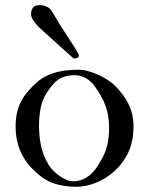

<svg xmlns="http://www.w3.org/2000/svg" viewBox="-20 -713 569 733"><path d="M39.6 -230Q39.6 -258.8 44.9 -282.5Q50.3 -306.2 61 -326.7Q71.8 -347.2 87.6 -365.5Q103.5 -383.8 124 -401.4Q140.1 -415 158.7 -423.8Q177.2 -432.6 197 -437.7Q216.8 -442.9 237.8 -444.8Q258.8 -446.8 279.3 -446.8Q296.9 -446.8 316.7 -441.4Q336.4 -436 355 -427.5Q373.5 -418.9 389.2 -408.9Q404.8 -398.9 415 -389.6Q450.7 -356 470.2 -316.7Q489.7 -277.3 489.7 -230.5Q489.7 -205.1 486.1 -183.8Q482.4 -162.6 475.3 -144Q468.3 -125.5 457.8 -108.9Q447.3 -92.3 433.6 -76.2Q420.9 -62 403.6 -48.3Q386.2 -34.7 365.2 -23.9Q344.2 -13.2 320.1 -6.6Q295.9 0 270 0Q225.6 0 188.2 -12Q150.9 -23.9 118.7 -54.2Q39.6 -123 39.6 -230ZM265.6 -425.8Q243.7 -425.8 228.3 -421.1Q212.9 -416.5 200.9 -408Q189 -399.4 179.2 -387.2Q169.4 -375 159.2 -359.9Q140.6 -331.1 134.8 -298.6Q128.9 -266.1 128.9 -232.9Q128.9 -194.8 136.5 -157Q144 -119.1 166 -83.5Q171.9 -73.2 182.6 -62.3Q193.4 -51.3 206.1 -42.2Q218.8 -33.2 232.2 -27.1Q245.6 -21 257.3 -21Q280.3 -21 297.6 -28.8Q314.9 -36.6 328.6 -49.6Q342.3 -62.5 352.8 -79.3Q363.3 -96.2 373 -114.3Q385.3 -138.2 390.9 -165.8Q396.5 -193.4 396.5 -225.6Q396.5 -248.5 393.3 -268.6Q390.1 -288.6 383.5 -307.1Q377 -325.7 367.2 -343.5Q357.4 -361.3 344.2 -379.9Q331.1 -399.9 310.8 -412.8Q290.5 -425.8 265.6 -425.8ZM98.6 -658.7Q98.6 -674.3 105.7 -683.8Q112.8 -693.4 131.3 -693.4Q146 -693.4 158.9 -687.3Q171.9 -681.2 178.7 -668.9Q215.3 -606.4 242.2 -566.9Q269 -527.3 280.3 -504.9Q280.8 -503.9 280.8 -502.4Q280.8 -501 280.8 -500Q280.8 -494.6 274.9 -492.2Q269 -489.7 265.1 -489.7H262.2Q260.7 -489.7 259.8 -490.7Q245.6 -503.4 228 -519.3Q210.4 -535.2 192.6 -551.3Q174.8 -567.4 158 -582.5Q141.1 -597.7 128.9 -608.9Q116.2 -621.1 107.4 -634.8Q98.6 -648.4 98.6 -658.7Z"/></svg>

Font: IM FELL French Canon SC
Style: Regular
Weight: 400
Designer: Igino Marini
Foundry: Igino Marini
Version: 3.00